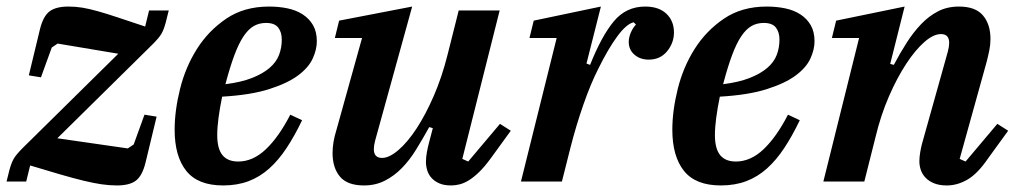

<svg xmlns="http://www.w3.org/2000/svg" viewBox="-36 -554 3105 586"><path d="M321 12Q298 12 274 8.5Q250 5 219 -2.5Q188 -10 148.5 -21.5Q109 -33 56 -49L44 0H-16L-7 -36Q-1 -58 6.5 -70.5Q14 -83 33 -102L325 -390L140 -421L122 -409L89 -318L52 -324L86 -465Q96 -505 115.5 -519.5Q135 -534 173 -534Q195 -534 216 -530.5Q237 -527 263.5 -519.5Q290 -512 324.5 -500.5Q359 -489 407 -473L419 -522H479L470 -486Q464 -463 456.5 -450.5Q449 -438 430 -419L139 -132L354 -101L372 -113L405 -204L442 -198L408 -57Q398 -17 378.5 -2.5Q359 12 321 12Z M645 12Q568 12 532.5 -32.5Q497 -77 497 -158Q497 -216 513.5 -282.5Q530 -349 565 -404.5Q600 -460 654.5 -497Q709 -534 785 -534Q815 -534 841.5 -528.5Q868 -523 888 -510Q908 -497 919.5 -477Q931 -457 931 -428Q931 -403 918.5 -375.5Q906 -348 874 -324Q842 -300 785.5 -282Q729 -264 642 -259Q635 -225 631 -195Q627 -165 627 -142Q627 -100 643 -80.5Q659 -61 691 -61Q736 -61 775.5 -98.5Q815 -136 850 -204L886 -187Q863 -139 838.5 -102Q814 -65 785.5 -39.5Q757 -14 722.5 -1Q688 12 645 12ZM652 -297Q700 -303 733 -316Q766 -329 786.5 -346.5Q807 -364 815.5 -386Q824 -408 824 -433Q824 -456 813 -470Q802 -484 776 -484Q755 -484 738.5 -474.5Q722 -465 707.5 -443.5Q693 -422 679.5 -386Q666 -350 652 -297Z M1075 12Q1024 12 1001.5 -15Q979 -42 979 -87Q979 -120 991 -158L1069 -438H986L999 -491L1222 -534L1109 -125Q1105 -110 1105 -99Q1105 -72 1130 -72Q1152 -72 1180 -96Q1208 -120 1235.5 -162Q1263 -204 1288 -261.5Q1313 -319 1330 -387L1364 -522H1489L1375 -69L1393 -61L1490 -176L1523 -155L1462 -71Q1443 -45 1426.5 -29Q1410 -13 1395.5 -4Q1381 5 1367.5 8.5Q1354 12 1341 12Q1319 12 1304.5 5.5Q1290 -1 1281 -11Q1272 -21 1268 -34Q1264 -47 1264 -60Q1264 -74 1267 -90Q1270 -106 1273 -117L1285 -163L1274 -166Q1254 -130 1234 -97.5Q1214 -65 1190.5 -41Q1167 -17 1138.5 -2.5Q1110 12 1075 12Z M1663 -438H1580L1593 -491L1798 -534L1754 -360L1765 -356Q1800 -444 1837.5 -489Q1875 -534 1933 -534Q1975 -534 1998 -512Q2021 -490 2021 -455Q2021 -423 2000 -397.5Q1979 -372 1944 -372Q1918 -372 1900.5 -387Q1883 -402 1883 -426Q1883 -440 1889.5 -455Q1896 -470 1905 -479L1898 -486Q1876 -481 1848 -443Q1820 -405 1790 -344Q1767 -299 1744.5 -234.5Q1722 -170 1705 -103L1679 0H1554Z M2164 12Q2087 12 2051.5 -32.5Q2016 -77 2016 -158Q2016 -216 2032.5 -282.5Q2049 -349 2084 -404.5Q2119 -460 2173.5 -497Q2228 -534 2304 -534Q2334 -534 2360.5 -528.5Q2387 -523 2407 -510Q2427 -497 2438.5 -477Q2450 -457 2450 -428Q2450 -403 2437.5 -375.5Q2425 -348 2393 -324Q2361 -300 2304.5 -282Q2248 -264 2161 -259Q2154 -225 2150 -195Q2146 -165 2146 -142Q2146 -100 2162 -80.5Q2178 -61 2210 -61Q2255 -61 2294.5 -98.5Q2334 -136 2369 -204L2405 -187Q2382 -139 2357.5 -102Q2333 -65 2304.5 -39.5Q2276 -14 2241.5 -1Q2207 12 2164 12ZM2171 -297Q2219 -303 2252 -316Q2285 -329 2305.5 -346.5Q2326 -364 2334.5 -386Q2343 -408 2343 -433Q2343 -456 2332 -470Q2321 -484 2295 -484Q2274 -484 2257.5 -474.5Q2241 -465 2226.5 -443.5Q2212 -422 2198.5 -386Q2185 -350 2171 -297Z M2854 12Q2831 12 2815 5.5Q2799 -1 2789 -11.5Q2779 -22 2774.5 -35Q2770 -48 2770 -62Q2770 -74 2772.5 -89Q2775 -104 2778 -115L2857 -397Q2861 -412 2861 -423Q2861 -450 2836 -450Q2813 -450 2785.5 -426Q2758 -402 2730 -359.5Q2702 -317 2677 -259.5Q2652 -202 2636 -135L2602 0H2477L2586 -438H2503L2516 -491L2725 -534L2681 -359L2692 -356Q2711 -392 2731.5 -424Q2752 -456 2775.5 -480.5Q2799 -505 2827 -519.5Q2855 -534 2891 -534Q2941 -534 2964 -507Q2987 -480 2987 -435Q2987 -418 2983.5 -400.5Q2980 -383 2975 -364L2893 -69L2911 -61L3008 -176L3041 -155L2980 -71Q2948 -24 2917 -6Q2886 12 2854 12Z"/></svg>

Font: IBM Plex Serif SemiBold
Style: Italic
Weight: 600
Italic angle: -14°
Designer: Mike Abbink, Paul van der Laan, Pieter van Rosmalen
Foundry: Bold Monday
Version: Version 2.5